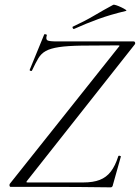

<svg xmlns="http://www.w3.org/2000/svg" viewBox="-20 -803 601 825"><path d="M456 2Q390 1 315.5 0.5Q241 0 167 0Q93 0 26 0Q22 0 21 -4.5Q20 -9 22 -13L489 -600Q494 -605 493.5 -606.5Q493 -608 487 -608Q391 -608 330 -607Q269 -606 233 -600.5Q197 -595 177 -584Q157 -573 145 -553Q133 -533 118 -501Q117 -497 111.5 -498.5Q106 -500 108 -504L170 -655Q171 -657 177 -655.5Q183 -654 181 -651Q176 -634 184 -629.5Q192 -625 226 -625Q280 -625 358 -625Q436 -625 554 -625Q559 -625 560.5 -620Q562 -615 559 -612L97 -27Q93 -22 93.5 -20.5Q94 -19 99 -19Q179 -19 239.5 -19Q300 -19 338 -19Q380 -19 408.5 -30Q437 -41 456 -65.5Q475 -90 488 -131Q489 -135 495 -133.5Q501 -132 499 -129L465 -8Q465 -5 462.5 -1.5Q460 2 456 2ZM299 -679Q295 -677 292.5 -682.5Q290 -688 294 -689Q344 -712 384.5 -736Q425 -760 466 -782Q469 -784 479.5 -780.5Q490 -777 501.5 -771.5Q513 -766 519.5 -761.5Q526 -757 521 -756Q454 -740 402 -721Q350 -702 299 -679Z"/></svg>

Font: Cormorant Garamond Light
Style: Italic
Weight: 300
Italic angle: -10°
Designer: Christian Thalmann (Catharsis Fonts)
Foundry: Catharsis Fonts
Version: Version 4.001